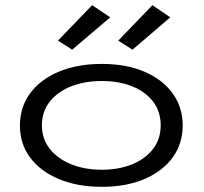

<svg xmlns="http://www.w3.org/2000/svg" viewBox="-20 -714 790 742"><path d="M374 8Q279 8 207.5 -22Q136 -52 96.5 -105Q57 -158 57 -229Q57 -300 96.5 -353.5Q136 -407 207.5 -437Q279 -467 374 -467Q468 -467 538 -437Q608 -407 647 -353.5Q686 -300 686 -229Q686 -158 647 -105Q608 -52 538 -22Q468 8 374 8ZM374 -58Q439 -58 490.5 -79Q542 -100 571.5 -138.5Q601 -177 601 -230Q601 -283 571.5 -321.5Q542 -360 490.5 -380.5Q439 -401 374 -401Q308 -401 255.5 -380.5Q203 -360 172.5 -321.5Q142 -283 142 -230Q142 -177 172.5 -138.5Q203 -100 255.5 -79Q308 -58 374 -58ZM492 -522 437 -557 569 -694 638 -647ZM259 -522 204 -557 336 -694 406 -647Z"/></svg>

Font: Inconsolata ExtraExpanded Thin
Style: Regular
Weight: 100
Width: 8
Monospace: yes
Designer: Raph Levien, Cyreal, Brenton Simpson
Foundry: Raph Levien, Cyreal, Google
Version: Version 3.100; ttfautohint (v1.8.4.7-5d5b)